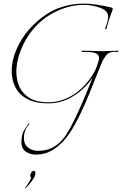

<svg xmlns="http://www.w3.org/2000/svg" viewBox="-20 -563 679 1068"><path d="M180 297Q148 297 123.5 280.5Q99 264 99 226Q99 210 103 190.5Q107 171 120 152L136 129Q141 123 142.5 124.5Q144 126 142 130Q130 142 125 152Q118 166 115.5 179Q113 192 113 203Q113 240 136.5 258Q160 276 191 276Q236 276 269 259.5Q302 243 328 213Q348 190 370 149.5Q392 109 414.5 60Q437 11 458 -39.5Q479 -90 496 -133Q476 -101 439.5 -67Q403 -33 354.5 -10.5Q306 12 249 12Q178 12 132.5 -12Q87 -36 66 -77Q45 -118 45 -167Q45 -235 81 -308Q117 -381 180 -438Q242 -494 307.5 -518.5Q373 -543 445 -543Q481 -543 519 -537Q557 -531 596 -522Q607 -520 607 -513Q607 -511 606.5 -509Q606 -507 605 -505Q599 -490 594 -475.5Q589 -461 584 -446L572 -403Q571 -401 567 -400.5Q563 -400 564 -403Q568 -410 574 -430.5Q580 -451 581 -461Q584 -482 573.5 -495.5Q563 -509 546 -516Q498 -536 446 -536Q398 -536 349.5 -521.5Q301 -507 259 -481.5Q217 -456 186 -424Q132 -369 101.5 -298Q71 -227 71 -163Q71 -116 89.5 -77.5Q108 -39 147 -16.5Q186 6 249 6Q313 6 374.5 -28Q436 -62 484 -130Q494 -143 506.5 -166.5Q519 -190 529 -226Q530 -230 530.5 -233.5Q531 -237 531 -241Q531 -252 523 -260Q515 -268 495 -272Q479 -274 462.5 -274Q446 -274 436 -274Q432 -274 434 -277.5Q436 -281 439 -281Q448 -281 465.5 -280.5Q483 -280 502 -279.5Q521 -279 535.5 -278.5Q550 -278 552 -278Q573 -278 596.5 -279.5Q620 -281 638 -281Q640 -281 638.5 -277.5Q637 -274 635 -274Q631 -274 627 -274.5Q623 -275 618 -275Q606 -275 593.5 -271.5Q581 -268 571 -256Q566 -250 558.5 -238.5Q551 -227 543 -207Q524 -162 501.5 -104Q479 -46 453 14Q427 74 398 127Q369 180 337 217Q306 252 267.5 274.5Q229 297 180 297ZM121 485Q120 486 119 485Q118 484 119 483Q130 469 141 450Q152 431 154 424Q148 421 148 414Q148 406 154.5 396.5Q161 387 168 387Q177 387 177 401Q177 413 166 430.5Q155 448 142 463Q129 478 121 485Z"/></svg>

Font: Explora
Style: Regular
Weight: 400
Designer: Robert E. Leuschke
Foundry: Robert E. Leuschke
Version: Version 1.010